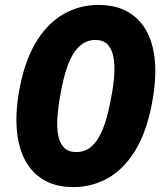

<svg xmlns="http://www.w3.org/2000/svg" viewBox="-20 -749 659 779"><path d="M277 10Q206 10 156.5 -19.5Q107 -49 79.5 -103.5Q52 -158 47.5 -234Q43 -310 62 -403Q85 -514 131 -586Q177 -658 240.5 -693.5Q304 -729 379 -729Q452 -729 502 -699Q552 -669 579 -614.5Q606 -560 609.5 -484.5Q613 -409 594 -316Q571 -205 525.5 -133Q480 -61 416.5 -25.5Q353 10 277 10ZM289 -132Q314 -132 334.5 -143Q355 -154 373 -179.5Q391 -205 405 -246.5Q419 -288 430 -348Q441 -402 443.5 -446Q446 -490 439.5 -521Q433 -552 415.5 -569.5Q398 -587 367 -587Q343 -587 322.5 -576Q302 -565 284 -540.5Q266 -516 251.5 -474Q237 -432 226 -371Q216 -317 213 -273Q210 -229 216.5 -198Q223 -167 240.5 -149.5Q258 -132 289 -132Z"/></svg>

Font: Mona Sans ExtraLight ExtraBold
Style: Italic
Weight: 800
Italic angle: -11.6951°
Version: Version 2.000